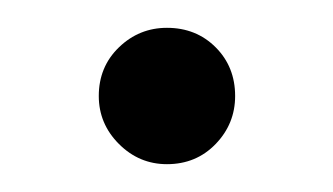

<svg xmlns="http://www.w3.org/2000/svg" viewBox="-20 -113 239 138"><path d="M100 -93Q121 -93 135 -79Q149 -65 149 -44Q149 -24 135 -9.5Q121 5 100 5Q80 5 65.5 -9.5Q51 -24 51 -44Q51 -65 65.5 -79Q80 -93 100 -93Z"/></svg>

Font: Almarai
Style: Regular
Weight: 400
Designer: Boutros International 2019
Foundry: Created by Boutros International 2019
Version: Version 1.10